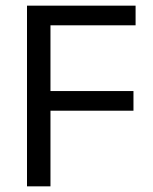

<svg xmlns="http://www.w3.org/2000/svg" viewBox="-20 -659 540 679"><path d="M75.5 0V-639H158.5V0ZM122.5 -267.5V-337H452V-267.5ZM99.5 -569.5V-639H459.5V-569.5Z"/></svg>

Font: Anek Gurmukhi
Style: Regular
Weight: 400
Designer: Sarang Kulkarni (Gurmukhi), Yesha Goshar (Latin)
Foundry: Ek Type
Version: Version 1.003